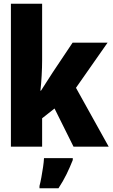

<svg xmlns="http://www.w3.org/2000/svg" viewBox="-20 -780 603 1021"><path d="M38 0V-760H204V-458Q204 -423 201.5 -377.5Q199 -332 195 -298H198Q214 -323 228.5 -345.5Q243 -368 261 -396L366 -553H552L384 -313L558 0H371L270 -203L204 -151V0ZM190 209Q195 190 200 163Q205 136 209 108.5Q213 81 214 61H367V71Q352 109 334 146Q316 183 291 221H190Z"/></svg>

Font: Noto Sans Mono SemiCondensed Black
Style: Regular
Weight: 900
Width: 4
Designer: Monotype Design Team
Foundry: Monotype Imaging Inc.
Version: Version 2.014; ttfautohint (v1.8.4.7-5d5b)